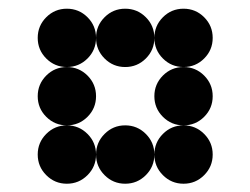

<svg xmlns="http://www.w3.org/2000/svg" viewBox="-20 -704 587 450"><path d="M205.1 -615.2Q205.1 -586.9 185.1 -566.9Q165 -546.9 136.7 -546.9Q108.4 -546.9 88.4 -566.9Q68.4 -586.9 68.4 -615.2Q68.4 -643.6 88.4 -663.6Q108.4 -683.6 136.7 -683.6Q165 -683.6 185.1 -663.6Q205.1 -643.6 205.1 -615.2ZM341.8 -615.2Q341.8 -586.9 321.8 -566.9Q301.8 -546.9 273.4 -546.9Q245.1 -546.9 225.1 -566.9Q205.1 -586.9 205.1 -615.2Q205.1 -643.6 225.1 -663.6Q245.1 -683.6 273.4 -683.6Q301.8 -683.6 321.8 -663.6Q341.8 -643.6 341.8 -615.2ZM478.5 -615.2Q478.5 -586.9 458.5 -566.9Q438.5 -546.9 410.2 -546.9Q381.8 -546.9 361.8 -566.9Q341.8 -586.9 341.8 -615.2Q341.8 -643.6 361.8 -663.6Q381.8 -683.6 410.2 -683.6Q438.5 -683.6 458.5 -663.6Q478.5 -643.6 478.5 -615.2ZM205.1 -478.5Q205.1 -450.2 185.1 -430.2Q165 -410.2 136.7 -410.2Q108.4 -410.2 88.4 -430.2Q68.4 -450.2 68.4 -478.5Q68.4 -506.8 88.4 -526.9Q108.4 -546.9 136.7 -546.9Q165 -546.9 185.1 -526.9Q205.1 -506.8 205.1 -478.5ZM478.5 -478.5Q478.5 -450.2 458.5 -430.2Q438.5 -410.2 410.2 -410.2Q381.8 -410.2 361.8 -430.2Q341.8 -450.2 341.8 -478.5Q341.8 -506.8 361.8 -526.9Q381.8 -546.9 410.2 -546.9Q438.5 -546.9 458.5 -526.9Q478.5 -506.8 478.5 -478.5ZM205.1 -341.8Q205.1 -313.5 185.1 -293.5Q165 -273.4 136.7 -273.4Q108.4 -273.4 88.4 -293.5Q68.4 -313.5 68.4 -341.8Q68.4 -370.1 88.4 -390.1Q108.4 -410.2 136.7 -410.2Q165 -410.2 185.1 -390.1Q205.1 -370.1 205.1 -341.8ZM341.8 -341.8Q341.8 -313.5 321.8 -293.5Q301.8 -273.4 273.4 -273.4Q245.1 -273.4 225.1 -293.5Q205.1 -313.5 205.1 -341.8Q205.1 -370.1 225.1 -390.1Q245.1 -410.2 273.4 -410.2Q301.8 -410.2 321.8 -390.1Q341.8 -370.1 341.8 -341.8ZM478.5 -341.8Q478.5 -313.5 458.5 -293.5Q438.5 -273.4 410.2 -273.4Q381.8 -273.4 361.8 -293.5Q341.8 -313.5 341.8 -341.8Q341.8 -370.1 361.8 -390.1Q381.8 -410.2 410.2 -410.2Q438.5 -410.2 458.5 -390.1Q478.5 -370.1 478.5 -341.8Z"/></svg>

Font: DatDot
Style: Bold
Weight: 700
Designer: GGBot
Version: 1.00